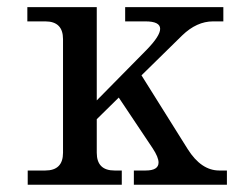

<svg xmlns="http://www.w3.org/2000/svg" viewBox="-20 -508 683 528"><path d="M604 0H348.1V-39.1H380.4Q416 -39.1 416 -61Q416 -75.7 399.9 -100.1L306.6 -239.7L246.1 -180.2V-87.9Q246.1 -39.1 294.9 -39.1H314.9V0H56.2V-39.1H104.5Q153.3 -39.1 153.3 -87.9V-400.4Q153.3 -449.2 104.5 -449.2H55.2V-488.3H246.1V-231.9L383.3 -371.1Q420.4 -409.2 420.4 -428.7Q420.4 -449.2 379.9 -449.2H324.2V-488.3H594.2V-449.2H565.9Q521 -449.2 481 -410.6L369.1 -300.8L496.1 -98.1Q533.2 -39.1 583 -39.1H604Z"/></svg>

Font: Munson
Style: Regular
Weight: 400
Designer: Paul James MIller
Foundry: High-Logic / Made with FontCreator
Version: Version 2.10;May 5, 2019;FontCreator 11.5.0.2430 64-bit